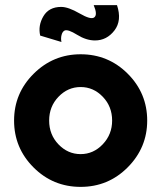

<svg xmlns="http://www.w3.org/2000/svg" viewBox="-20 -722 631 750"><path d="M346 -702H437Q457 -642 427 -603Q397 -564 351 -564Q317 -564 281.5 -586Q246 -608 233 -603Q224 -599 220.5 -585.5Q217 -572 220 -558L137 -583Q128 -622 149.5 -658.5Q171 -695 219 -695Q247 -695 291 -669.5Q335 -644 348 -654Q362 -664 346 -702ZM555 -251Q555 -145 479 -68.5Q403 8 295 8Q187 8 111 -68Q35 -144 35 -251Q35 -358 111.5 -434Q188 -510 295 -510Q403 -510 479 -434Q555 -358 555 -251ZM418 -251Q418 -306 381.5 -344Q345 -382 295 -382Q245 -382 208.5 -344Q172 -306 172 -251Q172 -196 208.5 -158Q245 -120 295 -120Q345 -120 381.5 -158.5Q418 -197 418 -251Z"/></svg>

Font: LilGrotesk Bold
Style: Regular
Weight: 700
Designer: BSozoo
Foundry: BSozoo
Version: Version 1.001;PS 001.001;hotconv 1.0.70;makeotf.lib2.5.58329